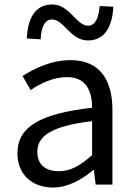

<svg xmlns="http://www.w3.org/2000/svg" viewBox="-20 -826 604 859"><path d="M217 13C284 13 345 -22 397 -65H400L408 0H483V-334C483 -468 427 -557 295 -557C208 -557 131 -518 81 -486L117 -423C160 -452 217 -481 280 -481C369 -481 392 -414 392 -344C161 -318 58 -259 58 -141C58 -43 126 13 217 13ZM243 -60C189 -60 147 -85 147 -147C147 -217 209 -262 392 -284V-132C339 -85 296 -60 243 -60ZM374 -645C451 -645 483 -711 487 -796L426 -799C422 -748 407 -711 374 -711C321 -711 292 -806 214 -806C135 -806 104 -741 100 -654L162 -650C164 -704 180 -739 213 -739C265 -739 295 -645 374 -645Z"/></svg>

Font: Noto Sans CJK JP Regular
Style: Regular
Weight: 400
Designer: Ryoko NISHIZUKA (kana & ideographs); Paul D. Hunt (Latin, Greek & Cyrillic); Wenlong ZHANG (bopomofo); Sandoll Communica
Foundry: Adobe Systems Incorporated
Version: Version 1.001;PS 1.001;hotconv 1.0.78;makeotf.lib2.5.61930